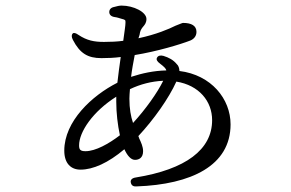

<svg xmlns="http://www.w3.org/2000/svg" viewBox="-20 -602 1040 687"><path d="M542 -396C538 -389 542 -382 553 -374C566 -364 574 -357 575 -350C530 -349 489 -340 449 -327C452 -352 457 -379 462 -405C542 -418 625 -443 661 -457C673 -462 683 -472 683 -488C683 -510 665 -520 635 -520C632 -520 624 -516 608 -510C584 -498 540 -479 475 -465C476 -466 476 -466 476 -467C476 -467 477 -469 477 -470C479 -475 480 -479 481 -486C483 -495 488 -502 495 -510C498 -514 504 -521 504 -534C504 -559 458 -582 415 -582C408 -582 398 -580 388 -577C377 -575 371 -568 371 -559C371 -550 377 -543 390 -541C399 -540 407 -537 414 -535C429 -531 429 -531 429 -521C429 -510 425 -487 421 -456C399 -453 375 -452 352 -452C317 -452 291 -457 261 -477C251 -484 244 -486 240 -482C236 -478 235 -470 241 -459C266 -411 294 -394 343 -394C366 -394 389 -395 412 -398C408 -368 403 -336 400 -306C309 -260 210 -168 210 -63C210 -17 234 5 268 5C313 5 367 -19 425 -68C436 -44 449 -30 463 -30C477 -30 492 -37 492 -61C492 -77 485 -92 478 -107C478 -108 477 -111 476 -113C475 -114 475 -115 475 -115C530 -174 584 -250 611 -310C692 -297 739 -240 739 -172C739 -67 645 4 466 33C452 35 446 42 448 51C450 61 456 66 469 65C664 58 805 -9 805 -157C805 -248 736 -334 622 -348C622 -358 618 -368 613 -372C600 -388 584 -396 565 -402C554 -405 546 -403 542 -396ZM263 -82C263 -130 312 -203 396 -256V-238C396 -198 401 -155 409 -118C370 -88 322 -61 286 -61C267 -61 263 -67 263 -82ZM443 -249C443 -259 444 -271 445 -283C483 -301 522 -311 564 -313C543 -270 501 -211 456 -162C448 -186 443 -213 443 -249Z"/></svg>

Font: 寒蝉锦书宋 Text
Style: Regular
Weight: 400
Designer: 寒蝉锦书宋{Warren} 思源宋体{Ryoko NISHIZUKA 西塚涼子 (kana & ideographs); Frank Grießhammer (Latin, Greek & Cyrillic); Wenlong ZHANG 
Foundry: Adobe & ChillType
Version: Version 2.000;Glyphs 3.1.1 (3135)